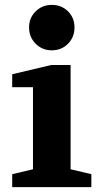

<svg xmlns="http://www.w3.org/2000/svg" viewBox="-20 -766 409 786"><path d="M30 0V-53L115 -73V-409H30V-462L190 -500H269V-73L354 -53V0ZM99 -654Q99 -693 126 -719.5Q153 -746 192 -746Q232 -746 258.5 -719.5Q285 -693 285 -654Q285 -614 258.5 -587Q232 -560 192 -560Q153 -560 126 -587Q99 -614 99 -654Z"/></svg>

Font: Volkhov
Style: Bold
Weight: 700
Designer: Cyreal (www.cyreal.org)
Foundry: Cyreal (www.cyreal.org)
Version: Version 1.010